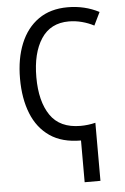

<svg xmlns="http://www.w3.org/2000/svg" viewBox="-63 -769 688 1054"><g transform="rotate(-5 281.5 -242.5)"><path d="M360 10Q256 10 189 -36Q122 -82 89 -164.5Q56 -247 56 -357Q56 -467 90 -550Q124 -633 189.5 -679Q255 -725 350 -725Q444 -725 523 -684L488 -612Q458 -628 422 -637.5Q386 -647 350 -647Q249 -647 197.5 -568.5Q146 -490 146 -357Q146 -224 198.5 -147Q251 -70 365 -70Q385 -70 406 -72.5Q427 -75 447 -80V240H360V10Z"/></g></svg>

Font: Noto Sans Mono SemiCondensed
Style: Regular
Weight: 400
Width: 4
Designer: Monotype Design Team
Foundry: Monotype Imaging Inc.
Version: Version 2.014